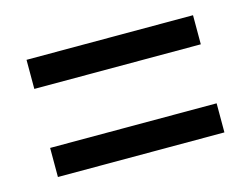

<svg xmlns="http://www.w3.org/2000/svg" viewBox="-52 -572 578 440"><g transform="rotate(-15 236.5 -352.0)"><path d="M38 -422V-491H433V-422ZM38 -213V-282H433V-213Z"/></g></svg>

Font: Noto Sans Thai Looped Condensed
Style: Regular
Weight: 400
Width: 3
Designer: Sasikarn Vongin, Ben Mitchell
Foundry: The Fontpad Ltd
Version: Version 1.001; ttfautohint (v1.8.4.7-5d5b)